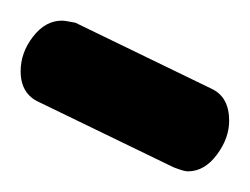

<svg xmlns="http://www.w3.org/2000/svg" viewBox="-20 -734 242 186"><path d="M0 -665Q0 -683 12 -698.5Q24 -714 40 -714Q43 -714 53 -712L185 -648Q202 -640 202 -617Q202 -600 190 -584Q178 -568 162 -568Q158 -568 148 -572L18 -635Q0 -643 0 -665Z"/></svg>

Font: Terminal Dosis
Style: Bold
Weight: 700
Designer: EdgarTolentino, PabloImpallari, IginoMarini
Foundry: EdgarTolentino, PabloImpallari, IginoMarini
Version: Version 1.006